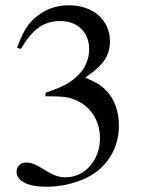

<svg xmlns="http://www.w3.org/2000/svg" viewBox="-20 -696 540 730"><path d="M153 -343Q178 -352 197 -359.5Q216 -367 230.5 -375Q245 -383 256.5 -392Q268 -401 279 -412Q298 -431 308.5 -456.5Q319 -482 319 -509Q319 -557 288.5 -586.5Q258 -616 209 -616Q161 -616 126 -590.5Q91 -565 60 -510L45 -514Q53 -536 60.5 -553Q68 -570 75.5 -583Q83 -596 92 -606.5Q101 -617 112 -627Q167 -676 242 -676Q276 -676 305 -666Q334 -656 354.5 -638Q375 -620 386.5 -594.5Q398 -569 398 -539Q398 -498 377 -467Q356 -436 304 -401Q337 -387 354.5 -376Q372 -365 387 -348Q409 -325 420.5 -291Q432 -257 432 -219Q432 -168 413 -126Q394 -84 359 -53Q324 -22 269 -4Q214 14 156 14Q103 14 73 -1.5Q43 -17 43 -43Q43 -59 53.5 -68.5Q64 -78 81 -78Q94 -78 108 -72.5Q122 -67 145 -53Q173 -35 191 -28.5Q209 -22 229 -22Q257 -22 281 -33.5Q305 -45 322.5 -65Q340 -85 350 -112Q360 -139 360 -171Q360 -223 333 -262.5Q306 -302 259 -319Q241 -326 219 -328Q197 -330 153 -330Z"/></svg>

Font: Klingon pIqaD Mandel
Style: Regular
Weight: 400
Width: 0
Designer: Mike Neff (qa'vaj)
Foundry: Mike Neff and Michael Everson
Version: Version 2.003